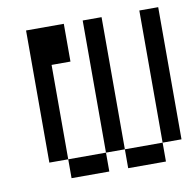

<svg xmlns="http://www.w3.org/2000/svg" viewBox="-63 -563 626 626"><g transform="rotate(-10 250.0 -250.0)"><path d="M125 -62.5V0H250V-62.5ZM125 -62.5V-375H187.5Q187.5 -375 187.5 -500H62.5V-62.5ZM250 -62.5H312.5V0H437.5V-62.5H312.5V-500H250ZM437.5 -62.5H500V-500H437.5Z"/></g></svg>

Font: Unifont
Style: Regular
Weight: 500
Version: Version 15.1.04